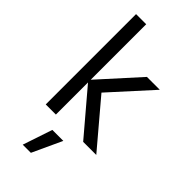

<svg xmlns="http://www.w3.org/2000/svg" viewBox="-318 -823 1150 1150"><g transform="rotate(45 256.5 -248.5)"><path d="M166 -272V0H80V-765H166V-295L392 -545H501L266 -286L508 0H397ZM216 80H309L222 268H153Z"/></g></svg>

Font: Application
Style: Regular
Weight: 400
Designer: Wei Huang
Foundry: Wei Huang
Version: Version 0.012